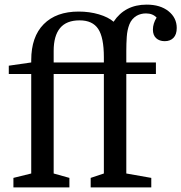

<svg xmlns="http://www.w3.org/2000/svg" viewBox="-20 -810 784 830"><path d="M18 -490V-526L115 -540V-550Q115 -651 169 -705.5Q223 -760 320 -760Q367 -760 407.5 -748Q448 -736 471 -716Q520 -790 614 -790Q673 -790 708.5 -761.5Q744 -733 744 -689Q744 -661 730 -646.5Q716 -632 692 -632Q669 -632 655 -645Q641 -658 641 -682Q641 -708 657 -734Q640 -752 611 -752Q600 -752 590 -749.5Q580 -747 571 -742Q549 -729 539.5 -705Q530 -681 528 -651Q526 -621 526 -590V-540H654V-490H526V-60L634 -41V0H372V-41L429 -60V-490H212V-60L280 -41V0H38V-41L115 -60V-490ZM429 -540V-563Q429 -648 404.5 -685Q380 -722 324 -722Q267 -722 239.5 -688.5Q212 -655 212 -590V-540Z"/></svg>

Font: Domine
Style: Regular
Weight: 400
Designer: Pablo Impallari, Rodrigo Fuenzalida, Brenda Gallo
Foundry: Pablo Impallari, Rodrigo Fuenzalida, Brenda Gallo
Version: Version 2.000;September 19, 2022;FontCreator 14.0.0.2877 64-